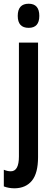

<svg xmlns="http://www.w3.org/2000/svg" viewBox="-40 -770 285 1030"><path d="M55.2 -684.6Q55.2 -750 113.8 -750Q170.9 -750 170.9 -684.6Q170.9 -620.6 113.8 -620.6Q55.2 -620.6 55.2 -684.6ZM38.6 240.2Q6.8 240.2 -19.5 230V140.6Q-0.5 148.9 18.1 148.9Q61.5 148.9 61.5 69.3V-541.5H164.1V72.8Q164.1 159.2 131.3 199.2Q98.6 239.3 38.6 240.2Z"/></svg>

Font: Open Sans Condensed SemiBold
Style: Regular
Weight: 600
Width: 3
Designer: Monotype Design Team
Foundry: Monotype Imaging Inc.
Version: Version 3.000; ttfautohint (v1.8.4)